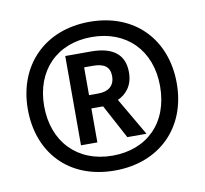

<svg xmlns="http://www.w3.org/2000/svg" viewBox="-61 -665 652 612"><g transform="rotate(-10 265.0 -358.5)"><path d="M264 -118C408 -118 506 -214 506 -358C506 -499 413 -599 266 -599C120 -599 24 -500 24 -358C24 -220 113 -118 264 -118ZM265 -166C151 -166 77 -244 77 -359C77 -474 151 -550 264 -550C376 -550 452 -475 452 -358C452 -239 376 -166 265 -166ZM171 -216H224V-326H262L321 -216H383L312 -338C338 -350 362 -374 362 -419C362 -474 328 -505 255 -505H171ZM254 -369H224V-459H253C290 -459 307 -445 307 -416C307 -384 286 -369 254 -369Z"/></g></svg>

Font: Noto Sans Mono Condensed Medium
Style: Regular
Weight: 500
Width: 3
Designer: Monotype Design Team
Foundry: Monotype Imaging Inc.
Version: Version 2.014